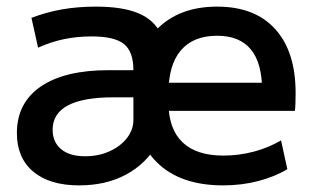

<svg xmlns="http://www.w3.org/2000/svg" viewBox="-20 -550 950 580"><path d="M237 -78Q278 -78 311 -93Q344 -108 363.5 -133Q383 -158 383 -188V-256H323Q231 -256 185 -231.5Q139 -207 139 -158Q139 -121 164.5 -99.5Q190 -78 237 -78ZM219 10Q130 10 80.5 -31.5Q31 -73 31 -148Q31 -239 103 -288.5Q175 -338 308 -338H383Q383 -394 354.5 -417Q326 -440 257 -440Q214 -440 174.5 -432Q135 -424 95 -406L75 -496Q119 -513 166.5 -521.5Q214 -530 270 -530Q350 -530 398 -510Q446 -490 467.5 -445.5Q489 -401 489 -328V-250Q489 -173 455 -114Q421 -55 360.5 -22.5Q300 10 219 10ZM654 10Q524 10 453.5 -60Q383 -130 383 -260Q383 -386 450.5 -458Q518 -530 636 -530Q750 -530 811.5 -462Q873 -394 873 -269Q873 -256 872.5 -240Q872 -224 871 -215H443V-300H789L772 -274Q772 -359 738 -400.5Q704 -442 636 -442Q564 -442 526.5 -398Q489 -354 489 -270V-240Q489 -161 531 -120.5Q573 -80 655 -80Q702 -80 747 -92Q792 -104 829 -126L848 -39Q810 -16 760 -3Q710 10 654 10Z"/></svg>

Font: M PLUS 2 Medium
Style: Regular
Weight: 500
Designer: Coji Morishita
Foundry: UNDERFOREST DESIGN
Version: Version 1.001